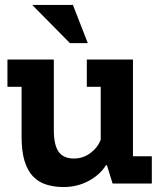

<svg xmlns="http://www.w3.org/2000/svg" viewBox="-20 -740 640 774"><path d="M330 -500H516V-152Q516 -131 516 -110H592V0H434L411 -74H407Q384 -36 338 -11Q292 14 236 14Q198 14 166.5 4Q135 -6 113 -29Q91 -52 79 -91Q67 -130 67 -189V-390H10V-500H197V-216Q197 -155 216.5 -128Q236 -101 278 -101Q315 -101 344.5 -123Q374 -145 386 -177V-390H330ZM334 -566H262L110 -720H274Z"/></svg>

Font: PT Mono
Style: Bold
Weight: 700
Monospace: yes
Designer: A.Korolkova, I.Chaeva
Foundry: ParaType Ltd
Version: Version 1.000 OFL